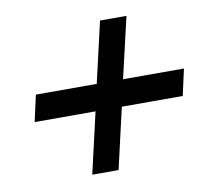

<svg xmlns="http://www.w3.org/2000/svg" viewBox="-63 -628 707 646"><g transform="rotate(-10 291.0 -305.0)"><path d="M202.1 -51.8 250 -259.8H42L62 -350.1H270L317.9 -558.1H408.2L359.9 -350.1H567.9L547.9 -259.8H339.8L292 -51.8Z"/></g></svg>

Font: HK Grotesk Legacy
Style: Bold Italic
Weight: 700
Italic angle: -13°
Designer: Alfredo Marco Pradil
Foundry: Hanken Design Co.
Version: Version 2.022;PS 002.022;hotconv 1.0.88;makeotf.lib2.5.64775